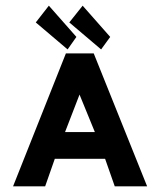

<svg xmlns="http://www.w3.org/2000/svg" viewBox="-20 -656 563 676"><path d="M368 -526 271 -636 224 -577 336 -482ZM249 -526 152 -636 106 -577 218 -482ZM310 -468H212L26 0H139L173 -97H350L384 0H498ZM314 -191H209L260 -323Z"/></svg>

Font: Hussar Tani
Style: Bold
Weight: 700
Foundry: Cannot Into Space Fonts
Version: Version 0.92